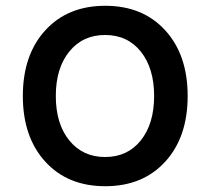

<svg xmlns="http://www.w3.org/2000/svg" viewBox="-20 -636 728 664"><path d="M219.5 -457.5Q173 -400 173 -304Q173 -208 219.5 -150.5Q266 -93 343.5 -93Q421 -93 467 -150.5Q513 -208 513 -304Q513 -400 467 -457.5Q421 -515 343.5 -515Q266 -515 219.5 -457.5ZM136.5 -77Q59 -162 59 -304Q59 -446 136.5 -531Q214 -616 344 -616Q474 -616 551.5 -531Q629 -446 629 -304Q629 -162 551.5 -77Q474 8 344 8Q214 8 136.5 -77Z"/></svg>

Font: Montserrat Alternates
Style: Regular
Weight: 400
Designer: Julieta Ulanovsky
Foundry: Julieta Ulanovsky
Version: Version 2.001